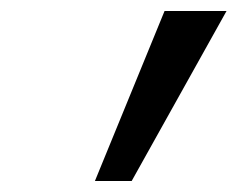

<svg xmlns="http://www.w3.org/2000/svg" viewBox="-20 -833 433 350"><path d="M220 -503H153L280 -813H393Z"/></svg>

Font: Libra Sans Modern
Style: Italic
Weight: 400
Italic angle: -12°
Foundry: Stefan Peev, Context Ltd
Version: Version 1.000